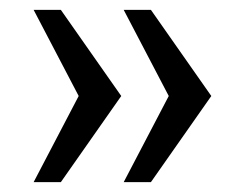

<svg xmlns="http://www.w3.org/2000/svg" viewBox="-20 -531 492 388"><path d="M48 -163 139 -337 48 -511H103L225 -337L103 -163ZM230 -163 321 -337 230 -511H285L407 -337L285 -163Z"/></svg>

Font: Chivo Medium Medium
Style: Regular
Weight: 500
Version: Version 2.002